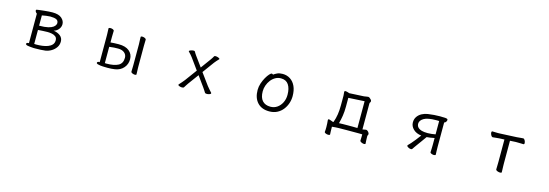

<svg xmlns="http://www.w3.org/2000/svg" viewBox="18 -1406 6965 2437"><g transform="rotate(15 3500.0 -187.5)"><path d="M388 15Q340 12 312.5 7Q285 2 285 -12Q285 -19 291.5 -24Q298 -29 309 -29H318V-417Q309 -422 301.5 -433Q294 -444 294 -453Q294 -464 304 -465Q315 -467 340 -470Q365 -473 396 -476.5Q427 -480 456.5 -482Q486 -484 506 -484Q589 -484 628 -449.5Q667 -415 667 -371Q667 -334 642.5 -304Q618 -274 580 -263Q634 -256 669 -228Q704 -200 704 -153Q704 -110 681.5 -76.5Q659 -43 623 -21Q587 1 546 8Q519 12 482.5 13.5Q446 15 416 15ZM385 -277Q459 -277 502 -287.5Q545 -298 566 -313.5Q587 -329 593.5 -344Q600 -359 600 -367Q600 -400 573.5 -413Q547 -426 492 -426Q473 -426 440.5 -421.5Q408 -417 385 -412ZM505 -227Q482 -227 448 -225Q414 -223 385 -221V-37Q392 -37 399.5 -36.5Q407 -36 415 -36Q452 -36 491 -41Q530 -46 563 -58.5Q596 -71 616.5 -93.5Q637 -116 637 -151Q637 -184 616.5 -200Q596 -216 567.5 -221.5Q539 -227 515 -227Z M1670 -375Q1670 -385 1669 -403.5Q1668 -422 1667.5 -441.5Q1667 -461 1667 -472Q1667 -482 1686 -482Q1702 -482 1720 -474.5Q1738 -467 1738 -454Q1738 -442 1737 -417.5Q1736 -393 1736 -375V-101Q1736 -95 1736.5 -75Q1737 -55 1738 -33.5Q1739 -12 1739 0Q1739 10 1720 10Q1704 10 1686 2.5Q1668 -5 1668 -18Q1668 -26 1668.5 -43Q1669 -60 1669.5 -77Q1670 -94 1670 -101ZM1248 -374Q1248 -384 1247.5 -402.5Q1247 -421 1246 -440.5Q1245 -460 1245 -471Q1245 -477 1252 -479.5Q1259 -482 1269 -482Q1285 -482 1301 -475.5Q1317 -469 1317 -457Q1317 -445 1316 -420.5Q1315 -396 1315 -378V-306Q1344 -308 1366.5 -309.5Q1389 -311 1423 -311Q1513 -311 1562 -270.5Q1611 -230 1611 -163Q1611 -98 1570 -50.5Q1529 -3 1460 8Q1437 12 1411.5 13.5Q1386 15 1362 15Q1350 15 1339 14.5Q1328 14 1318 14Q1317 14 1301 13.5Q1285 13 1265 10.5Q1245 8 1230 3Q1215 -2 1215 -12Q1215 -19 1221.5 -24Q1228 -29 1239 -29Q1240 -29 1240 -29L1245 -28Q1246 -28 1246 -28Q1248 -28 1248 -29ZM1314 -34Q1317 -34 1319 -34L1330 -33Q1333 -33 1335 -33Q1435 -33 1489 -62Q1543 -91 1543 -165Q1543 -205 1512.5 -230.5Q1482 -256 1429 -256Q1406 -256 1376 -254.5Q1346 -253 1314 -248Z M2503 -194 2402 -56Q2393 -44 2382.5 -27Q2372 -10 2364 2Q2358 11 2338 11Q2321 11 2304 4.5Q2287 -2 2287 -10Q2287 -14 2290 -17Q2305 -32 2322.5 -53Q2340 -74 2353 -90L2466 -244L2359 -392Q2350 -404 2336 -420Q2322 -436 2307 -451Q2304 -454 2304 -456Q2304 -464 2324.5 -471.5Q2345 -479 2361 -479Q2376 -479 2379 -473Q2384 -463 2393 -449Q2402 -435 2410 -424L2504 -295L2601 -428Q2610 -440 2618.5 -454Q2627 -468 2632 -477Q2636 -483 2650 -483Q2667 -483 2686 -475.5Q2705 -468 2705 -460Q2705 -458 2702 -455Q2687 -440 2674 -425Q2661 -410 2650 -396L2540 -245L2652 -92Q2664 -76 2683 -55Q2702 -34 2715 -19Q2717 -17 2717 -13Q2717 -4 2699.5 2.5Q2682 9 2665 9Q2645 9 2639 0Q2632 -11 2621 -28.5Q2610 -46 2601 -58Z M3413 -445Q3433 -460 3461 -473Q3489 -486 3531 -486Q3588 -486 3632 -457Q3676 -428 3700.5 -374.5Q3725 -321 3725 -245Q3725 -197 3709.5 -150.5Q3694 -104 3663.5 -65.5Q3633 -27 3588.5 -4.5Q3544 18 3486 18Q3386 18 3330.5 -42.5Q3275 -103 3275 -207Q3275 -251 3289.5 -294.5Q3304 -338 3324.5 -374Q3345 -410 3365 -432Q3385 -454 3396 -454Q3406 -454 3413 -445ZM3486 -43Q3535 -43 3573.5 -69.5Q3612 -96 3635 -142Q3658 -188 3658 -245Q3658 -328 3625.5 -377Q3593 -426 3525 -426Q3485 -426 3451.5 -407Q3418 -388 3393.5 -356Q3369 -324 3355.5 -285.5Q3342 -247 3342 -208Q3342 -126 3379.5 -84.5Q3417 -43 3486 -43Z M4775 96Q4775 106 4757 106Q4741 106 4721.5 97Q4702 88 4702 75V74Q4703 57 4703.5 36Q4704 15 4704 -6Q4686 -7 4661 -7H4493Q4441 -7 4396 -6Q4351 -5 4307 0Q4307 35 4308 59Q4309 83 4310 100Q4310 106 4303.5 108.5Q4297 111 4287 111Q4271 111 4254 104Q4237 97 4237 86V85Q4239 68 4239.5 54.5Q4240 41 4240 22Q4240 -2 4238.5 -24Q4237 -46 4235 -66V-68Q4235 -81 4247 -81Q4249 -81 4250.5 -80.5Q4252 -80 4253 -80Q4264 -77 4276 -72.5Q4288 -68 4302 -63L4311 -64Q4330 -117 4338.5 -170.5Q4347 -224 4347 -291V-417Q4347 -431 4345 -443Q4344 -452 4343.5 -457.5Q4343 -463 4343 -467Q4343 -474 4345.5 -477.5Q4348 -481 4356 -481Q4370 -481 4389 -475Q4408 -469 4409 -468L4601 -478Q4617 -479 4629 -482.5Q4641 -486 4654 -486Q4664 -486 4675 -478Q4686 -470 4694 -460Q4702 -450 4702 -442Q4702 -430 4696 -423.5Q4690 -417 4690 -406V-67Q4704 -68 4715.5 -71.5Q4727 -75 4735 -75Q4752 -75 4766 -58.5Q4780 -42 4780 -30Q4780 -23 4775.5 -15.5Q4771 -8 4771 2Q4771 34 4772.5 56.5Q4774 79 4775 95ZM4624 -420 4413 -408V-292Q4413 -227 4404.5 -172Q4396 -117 4382 -67Q4409 -68 4436.5 -68.5Q4464 -69 4492 -69Q4527 -69 4560 -69Q4593 -69 4624 -68Z M5600 -13Q5601 -35 5602 -63Q5603 -91 5603 -106V-199Q5569 -192 5548 -189Q5527 -186 5502 -184Q5474 -144 5449.5 -110.5Q5425 -77 5402 -45Q5393 -33 5383 -18.5Q5373 -4 5365 8Q5361 15 5348 15Q5332 15 5313 4.5Q5294 -6 5294 -16Q5294 -21 5298 -25Q5310 -36 5331.5 -60Q5353 -84 5379 -117Q5405 -150 5431 -185Q5364 -193 5324.5 -231.5Q5285 -270 5285 -320Q5285 -364 5307 -395.5Q5329 -427 5364.5 -446Q5400 -465 5441 -471Q5478 -477 5521.5 -480Q5565 -483 5599 -483Q5650 -483 5671 -480.5Q5692 -478 5696.5 -473Q5701 -468 5701 -461Q5701 -449 5691 -435.5Q5681 -422 5669 -421V-106Q5669 -81 5670 -49Q5671 -17 5672 0Q5672 6 5665.5 9Q5659 12 5649 12Q5633 12 5616.5 5Q5600 -2 5600 -12ZM5603 -422Q5593 -423 5583.5 -423Q5574 -423 5565 -423Q5453 -423 5403.5 -393.5Q5354 -364 5354 -320Q5354 -309 5358.5 -295Q5363 -281 5377.5 -267.5Q5392 -254 5421.5 -245Q5451 -236 5502 -236Q5527 -236 5551 -239Q5575 -242 5603 -247Z M6464 -410 6396 -407Q6372 -406 6348 -402.5Q6324 -399 6313 -399Q6300 -399 6289.5 -418Q6279 -437 6279 -453Q6279 -470 6292 -470Q6300 -470 6320.5 -469Q6341 -468 6364 -468Q6372 -468 6380 -468.5Q6388 -469 6395 -469L6608 -479Q6633 -481 6657 -483.5Q6681 -486 6691 -486Q6704 -486 6714 -467Q6724 -448 6724 -432Q6724 -415 6712 -415Q6703 -415 6677.5 -416Q6652 -417 6626 -417H6609L6536 -413V-115Q6536 -109 6536.5 -86Q6537 -63 6538 -38Q6539 -13 6539 0Q6539 10 6518 10Q6502 10 6482 2.5Q6462 -5 6462 -18Q6462 -26 6462.5 -46.5Q6463 -67 6463.5 -87.5Q6464 -108 6464 -115Z"/></g></svg>

Font: Klee One SemiBold
Style: Regular
Weight: 600
Designer: Fontworks Inc.
Foundry: Fontworks Inc.
Version: Version 1.00;January 12, 2022;FontCreator 13.0.0.2683 64-bit